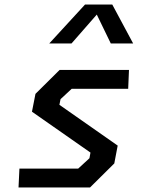

<svg xmlns="http://www.w3.org/2000/svg" viewBox="-20 -830 660 850"><path d="M62 0H378.5L486 -106.5L501 -185.5L243 -366L248 -391L297.5 -437H547.5L551 -520.5H244L137 -414.5L121.5 -335.5L380.5 -154.5L376 -129.5L326 -83.5H66ZM198 -637.5H296.5L408.5 -765.5L470.5 -637.5H569.5L477 -810H356.5Z"/></svg>

Font: Monaspace Krypton Medium
Style: Italic
Weight: 500
Italic angle: -11°
Designer: Riley Cran & the Lettermatic Team
Foundry: Lettermatic
Version: Version 1.101 (Monaspace Krypton)